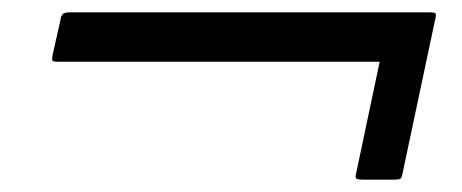

<svg xmlns="http://www.w3.org/2000/svg" viewBox="-20 -397 748 311"><path d="M568 -106Q559 -106 557 -108Q555 -110 557 -117L595 -297H74Q66 -297 65 -299Q64 -301 65 -307L78 -365Q79 -372 82 -374.5Q85 -377 93 -377H677Q684 -377 685.5 -375Q687 -373 685 -366L632 -116Q631 -109 628.5 -107.5Q626 -106 619 -106Z"/></svg>

Font: Glory
Style: Bold Italic
Weight: 700
Italic angle: -12°
Version: Version 1.011